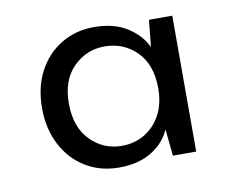

<svg xmlns="http://www.w3.org/2000/svg" viewBox="-51 -771 584 487"><g transform="rotate(-10 241.0 -528.0)"><path d="M220 -347Q172 -347 134 -370Q96 -393 74.5 -434.5Q53 -476 53 -529Q53 -583 74.5 -623.5Q96 -664 133.5 -686.5Q171 -709 218 -709Q269 -709 303 -687.5Q337 -666 352 -634L359 -703H419V-353H359L352 -422Q338 -389 304 -368Q270 -347 220 -347ZM236 -400Q269 -400 295 -415.5Q321 -431 336.5 -459.5Q352 -488 352 -528Q352 -589 318.5 -622.5Q285 -656 236 -656Q189 -656 155.5 -622.5Q122 -589 122 -529Q122 -468 155.5 -434Q189 -400 236 -400Z"/></g></svg>

Font: DM Sans 12pt
Style: Regular
Weight: 400
Version: Version 4.004;gftools[0.9.30]